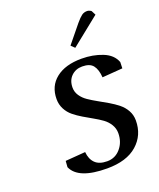

<svg xmlns="http://www.w3.org/2000/svg" viewBox="-123 -708 656 792"><g transform="rotate(-20 205.5 -311.5)"><path d="M58.1 -53.2 60.1 -80.1 147.9 -86.9Q150.4 -55.7 168.2 -37.8Q186 -20 221.2 -20Q256.8 -20 280 -47.4Q303.2 -74.7 303.2 -113.8Q303.2 -134.3 292.7 -151.6Q282.2 -168.9 265.4 -181.2Q248.5 -193.4 228 -204.8Q207.5 -216.3 187 -228.5Q166.5 -240.7 149.7 -254.4Q132.8 -268.1 122.3 -288.1Q111.8 -308.1 111.8 -332Q111.8 -389.2 152.8 -421.6Q193.8 -454.1 265.1 -454.1Q314.9 -454.1 356.4 -437.7Q397.9 -421.4 411.1 -386.2L410.2 -358.9L320.8 -352.1Q318.4 -386.7 304.4 -404.8Q290.5 -422.9 256.8 -422.9Q228 -422.9 209 -404.3Q189.9 -385.7 189.9 -354Q189.9 -335 200.9 -318.6Q211.9 -302.2 229.5 -290.3Q247.1 -278.3 268.3 -266.6Q289.6 -254.9 310.8 -242.4Q332 -230 349.6 -215.8Q367.2 -201.7 378.2 -181.9Q389.2 -162.1 389.2 -138.2Q389.2 -73.7 343 -33Q296.9 7.8 210.9 7.8Q84.5 7.8 58.1 -53.2ZM241.2 -520 304.2 -597.2Q320.3 -616.2 330.3 -623.5Q340.3 -630.9 354 -630.9Q358.4 -630.9 362.8 -629.2Q367.2 -627.4 369.6 -626L372.1 -624L381.8 -605L256.8 -504.9Z"/></g></svg>

Font: Dehuti
Style: Bold-Italic
Weight: 700
Version: Version 1.2